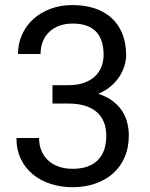

<svg xmlns="http://www.w3.org/2000/svg" viewBox="-20 -741 602 770"><path d="M190.4 -399.4H254.9Q290 -399.4 316.4 -408.7Q342.8 -418 360.4 -434.3Q377.9 -450.7 386.7 -472.9Q395.5 -495.1 395.5 -521.5Q395.5 -582.5 364.7 -614.5Q334 -646.5 271 -646.5Q242.2 -646.5 218.5 -637.9Q194.8 -629.4 178 -613.5Q161.1 -597.7 151.9 -575Q142.6 -552.2 142.6 -524.4H52.2Q52.2 -565.4 67.9 -601.1Q83.5 -636.7 112.3 -663.3Q141.1 -689.9 181.4 -705.3Q221.7 -720.7 271 -720.7Q319.3 -720.7 358.9 -707.8Q398.4 -694.8 426.5 -669.7Q454.6 -644.5 470.2 -606.9Q485.8 -569.3 485.8 -519.5Q485.8 -499.5 479.2 -477.5Q472.7 -455.6 459.2 -434.6Q445.8 -413.6 424.6 -395.3Q403.3 -377 374 -364.7Q409.2 -353.5 432.9 -335.2Q456.5 -316.9 470.7 -294.4Q484.9 -272 490.7 -247.1Q496.6 -222.2 496.6 -198.2Q496.6 -148.4 479.5 -109.6Q462.4 -70.8 432.1 -44.4Q401.9 -18.1 360.8 -4.2Q319.8 9.8 271.5 9.8Q225.1 9.8 184.1 -3.2Q143.1 -16.1 112.3 -41.3Q81.5 -66.4 63.7 -103.3Q45.9 -140.1 45.9 -187.5H136.7Q136.7 -159.7 146 -137Q155.3 -114.3 172.9 -97.9Q190.4 -81.5 215.3 -72.8Q240.2 -64 271.5 -64Q302.7 -64 327.6 -72Q352.5 -80.1 370.1 -96.7Q387.7 -113.3 397 -138.2Q406.2 -163.1 406.2 -196.3Q406.2 -229.5 395.5 -253.9Q384.8 -278.3 365 -294.2Q345.2 -310.1 317.4 -317.9Q289.6 -325.7 254.9 -325.7H190.4Z"/></svg>

Font: Dirooz
Style: Regular
Weight: 400
Foundry: DejaVu fonts team - Redesigned by Saber Rastikerdar
Version: Version 0.2.1